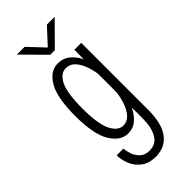

<svg xmlns="http://www.w3.org/2000/svg" viewBox="-279 -752 1008 1008"><g transform="rotate(-45 225.0 -248.0)"><path d="M205.5 11Q150.5 11 112 -51.5Q73.5 -114 73.5 -251Q73.5 -388 110.5 -449.5Q147.5 -511 202.5 -511Q243 -511 271 -488Q299 -465 315.5 -430L316.5 -500H367.5V-2.5Q367.5 98.5 329.5 149.2Q291.5 200 221.5 200Q173.5 200 142.5 177.2Q111.5 154.5 96.5 119.5Q81.5 84.5 81.5 49H132Q132 66.5 140.2 91.2Q148.5 116 168 135Q187.5 154 221.5 154Q269.5 154 292.2 114.2Q315 74.5 315 10.5V-72.5Q298.5 -36.5 271.2 -12.8Q244 11 205.5 11ZM128 -251Q128 -137.5 153 -87Q178 -36.5 217 -36.5Q246 -36.5 266.2 -58.2Q286.5 -80 298.5 -114Q310.5 -148 315 -185V-324.5Q310 -357 298 -389.2Q286 -421.5 265.8 -442.5Q245.5 -463.5 216.5 -463.5Q176.5 -463.5 152.2 -415Q128 -366.5 128 -251ZM85 -695.5H142.5L226 -607L308 -695.5H365.5L242.5 -571H208Z"/></g></svg>

Font: Trispace Condensed ExtraLight
Style: Regular
Weight: 200
Width: 3
Designer: Tyler Finck
Foundry: Etcetera Type Company
Version: Version 1.210; ttfautohint (v1.8.3)